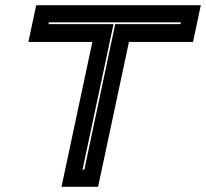

<svg xmlns="http://www.w3.org/2000/svg" viewBox="-20 -720 794 740"><path d="M217 0 336 -558.5H89.5L119.5 -700H754L724 -558.5H477L358 0ZM298 -66H305L424 -627H675.5L677 -634H168.5L167 -627H417.5Z"/></svg>

Font: Tourney Expanded ExtraBold
Style: Italic
Weight: 800
Width: 7
Italic angle: -12°
Designer: Tyler Finck
Foundry: Etcetera Type Co
Version: Version 1.010; ttfautohint (v1.8.3)